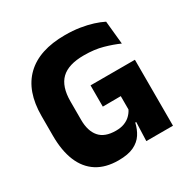

<svg xmlns="http://www.w3.org/2000/svg" viewBox="-152 -793 932 946"><g transform="rotate(-30 314.0 -319.5)"><path d="M258.9 14Q185.9 14 136.8 -17.4Q87.7 -48.9 63.1 -108.6Q38.6 -168.4 38.6 -252.3V-365.1Q38.6 -506.2 114.7 -579.5Q190.8 -652.9 337.3 -652.9Q382.3 -652.9 420.9 -646.8Q459.5 -640.6 491.2 -630.7Q522.8 -620.7 546.6 -608.6L559.8 -476.6Q522 -493.6 475.2 -506.7Q428.4 -519.9 368.2 -519.9Q280.1 -519.9 239 -480.3Q198 -440.7 198 -356.2V-251.1Q198 -188 227.7 -153.5Q257.3 -119 320.6 -119Q348.7 -119 369.3 -127.1Q390 -135.3 403.8 -149Q417.7 -162.6 425.7 -178.9V-300.8L445.9 -255L323.2 -254.3V-375.2H575.6V-106.3L422.4 -106.4Q414.8 -72.1 397.1 -44.9Q379.4 -17.7 346.3 -1.8Q313.2 14 258.9 14ZM428.8 -131.3H575.6V0H423.9Z"/></g></svg>

Font: Anek Bangla Medium
Style: Regular
Weight: 500
Designer: Sulekha Rajkumar (Bangla), Yesha Goshar (Latin)
Foundry: Ek Type
Version: Version 1.003